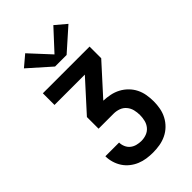

<svg xmlns="http://www.w3.org/2000/svg" viewBox="-289 -866 1177 1177"><g transform="rotate(-45 300.0 -277.5)"><path d="M302 215Q274 215 247 211Q220 207 194.5 196.5Q169 186 147 168.5Q125 151 110 128Q95 105 87 78Q79 51 79 24H198Q198 43 206 61.5Q214 80 229 92Q244 104 263.5 109Q283 114 302 114Q325 114 346.5 106Q368 98 382.5 80.5Q397 63 402.5 40.5Q408 18 408 -5Q408 -28 402.5 -50.5Q397 -73 382 -91Q367 -109 345 -117Q323 -125 300 -125H169V-226L344 -419H81V-520H486V-419L311 -226Q340 -225 369 -219Q398 -213 423.5 -199.5Q449 -186 470 -165Q491 -144 504 -118Q517 -92 522 -63Q527 -34 527 -4Q527 25 521.5 54.5Q516 84 502 110.5Q488 137 466.5 158Q445 179 418 192Q391 205 361.5 210Q332 215 302 215ZM250 -583 107 -710 178 -770 300 -638 422 -770 493 -710 350 -583Z"/></g></svg>

Font: Iosevka SS04 Extended
Style: Bold
Weight: 700
Width: 7
Monospace: yes
Designer: Belleve Invis
Foundry: Belleve Invis
Version: Version 19.0.0; ttfautohint (v1.8.4)